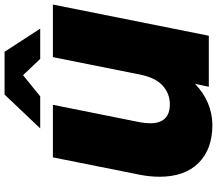

<svg xmlns="http://www.w3.org/2000/svg" viewBox="-76 -882 973 862"><g transform="rotate(-90 411.0 -450.5)"><path d="M822 -700 682 0H453L466 -62Q427 -24 379.5 -4Q332 16 281 16Q173 16 111 -46Q49 -108 49 -221Q49 -266 59 -315L136 -700H372L294 -311Q289 -283 289 -264Q289 -175 374 -175Q423 -175 458.5 -207.5Q494 -240 508 -310L586 -700ZM578 -757 505 -834 410 -757H266L418 -917H610L714 -757Z"/></g></svg>

Font: Montserrat Alternates Black
Style: Italic
Weight: 900
Italic angle: -11.3°
Designer: Julieta Ulanovsky
Foundry: Julieta Ulanovsky
Version: Version 7.200